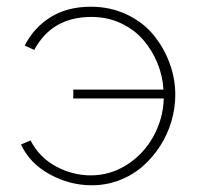

<svg xmlns="http://www.w3.org/2000/svg" viewBox="-20 -548 591 577"><path d="M255.9 8.8Q189.9 8.8 129.9 -23.9Q69.8 -56.6 43 -113.8L71.8 -126Q98.6 -74.2 148.7 -47.6Q198.7 -21 252.9 -21Q311.5 -21 361.6 -53Q411.6 -85 440.9 -137.9Q470.2 -190.9 472.2 -252H200.2V-278.8H471.2Q468.8 -320.3 452.9 -358.9Q437 -397.5 410.2 -428.5Q383.3 -459.5 343 -478.3Q302.7 -497.1 254.9 -497.1Q135.7 -497.1 83 -397.9L54.2 -411.1Q82 -465.3 132.3 -496.6Q182.6 -527.8 252.9 -527.8Q311.5 -527.8 360.6 -504.6Q409.7 -481.4 440.9 -443.4Q472.2 -405.3 489.5 -358.6Q506.8 -312 506.8 -263.2Q506.8 -223.1 495.1 -183.3Q483.4 -143.6 461.2 -109.1Q439 -74.7 408.7 -48.1Q378.4 -21.5 338.9 -6.3Q299.3 8.8 255.9 8.8Z"/></svg>

Font: Rawline ExtraLight
Style: Regular
Weight: 275
Designer: Matt McInerney, Pablo Impallari, Rodrigo Fuenzalida
Foundry: Matt McInerney, Pablo Impallari, Rodrigo Fuenzalida
Version: Version 4.020;PS 004.020;hotconv 1.0.88;makeotf.lib2.5.64775